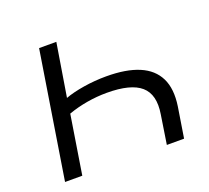

<svg xmlns="http://www.w3.org/2000/svg" viewBox="-121 -855 1092 1005"><g transform="rotate(-20 425.5 -352.5)"><path d="M78 0 190 -705H286L238 -410Q281 -426 343 -436Q405 -446 469 -446Q580 -446 651 -416Q722 -386 752 -325Q782 -264 768 -170L741 0H645L670 -162Q687 -267 631.5 -315.5Q576 -364 442 -364Q387 -364 331.5 -354.5Q276 -345 226 -327L174 0Z"/></g></svg>

Font: Nunito Sans 10pt Expanded
Style: Italic
Weight: 400
Width: 7
Italic angle: -9°
Designer: Vernon Adams
Foundry: Vernon Adams
Version: Version 3.101;gftools[0.9.27]